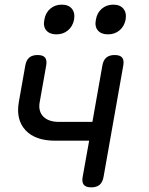

<svg xmlns="http://www.w3.org/2000/svg" viewBox="-20 -797 640 827"><path d="M373 10Q350 10 341 -1Q332 -12 336 -35L364 -191H217Q132 -191 90 -236Q48 -281 61 -357L89 -515Q93 -538 106 -549Q119 -560 142 -560Q165 -560 174 -549Q183 -538 179 -515L151 -357Q144 -318 166.5 -295Q189 -272 234 -272H378L421 -515Q425 -538 438 -549Q451 -560 474 -560Q497 -560 506 -549Q515 -538 511 -515L426 -35Q422 -12 409 -1Q396 10 373 10ZM445 -649Q416 -649 401.5 -666Q387 -683 393 -712Q398 -742 418.5 -759.5Q439 -777 468 -777Q497 -777 511.5 -759.5Q526 -742 521 -712Q515 -683 494.5 -666Q474 -649 445 -649ZM223 -649Q194 -649 179.5 -666Q165 -683 171 -712Q176 -742 196.5 -759.5Q217 -777 246 -777Q275 -777 289.5 -759.5Q304 -742 299 -712Q293 -683 272.5 -666Q252 -649 223 -649Z"/></svg>

Font: Maple Mono NL
Style: Italic
Weight: 400
Italic angle: -10°
Monospace: yes
Designer: subframe7536
Version: Version 7.000